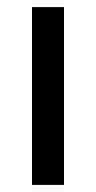

<svg xmlns="http://www.w3.org/2000/svg" viewBox="-20 -520 270 540"><path d="M160 0H70V-500H160Z"/></svg>

Font: Mingzat
Style: Regular
Weight: 400
Designer: Jason Glavy (Lepcha), Lorna Priest (Lepcha additions), Walt Agee (Sophia), Victor Gaultney (Sophia)
Foundry: SIL International
Version: Version 0.100